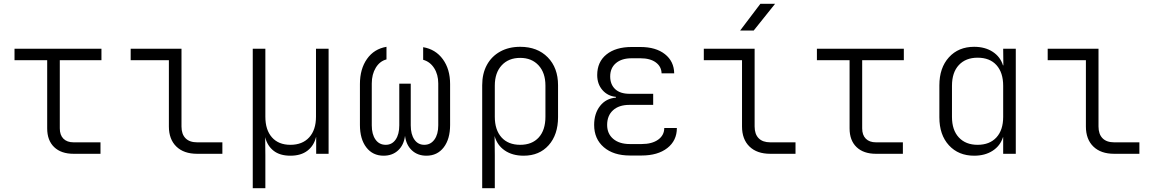

<svg xmlns="http://www.w3.org/2000/svg" viewBox="-20 -805 6040 1005"><path d="M365 0Q300 0 263.5 -35Q227 -70 227 -133V-490H56V-550H511V-490H293V-133Q293 -98 312 -79Q331 -60 365 -60H506V0Z M1012 0Q942 0 903 -38Q864 -76 864 -143V-490H664V-550H930V-143Q930 -103 951 -81.5Q972 -60 1012 -60H1144V0Z M1303 180V-550H1369V-194Q1369 -125 1403.5 -86Q1438 -47 1500 -47Q1563 -47 1598.5 -86Q1634 -125 1634 -194V-550H1700V0H1635V-87H1634Q1623 -42 1589 -16Q1555 10 1500 10Q1445 10 1412 -16Q1379 -42 1368 -87L1369 8V180Z M1988 10Q1931 10 1897.5 -33.5Q1864 -77 1864 -151V-365Q1864 -444 1901 -496.5Q1938 -549 2003 -560V-494Q1968 -485 1947 -450.5Q1926 -416 1926 -368V-149Q1926 -102 1945.5 -74.5Q1965 -47 1999 -47Q2032 -47 2051 -74.5Q2070 -102 2070 -149V-367H2130V-149Q2130 -102 2149 -74.5Q2168 -47 2201 -47Q2234 -47 2254 -74.5Q2274 -102 2274 -149V-368Q2274 -415 2252.5 -448.5Q2231 -482 2195 -492V-558Q2260 -547 2298 -495Q2336 -443 2336 -365V-151Q2336 -77 2302.5 -33.5Q2269 10 2212 10Q2166 10 2136 -18Q2106 -46 2100 -94Q2094 -46 2064 -18Q2034 10 1988 10Z M2504 180V-359Q2504 -420 2528.5 -465Q2553 -510 2598 -535Q2643 -560 2703 -560Q2793 -560 2847 -505Q2901 -450 2901 -359V-192Q2901 -100 2852 -45Q2803 10 2721 10Q2662 10 2622 -17.5Q2582 -45 2569 -93L2570 8V180ZM2703 -47Q2765 -47 2800 -85.5Q2835 -124 2835 -194V-357Q2835 -424 2799 -463Q2763 -502 2703 -502Q2642 -502 2606 -463Q2570 -424 2570 -357V-194Q2570 -125 2605 -86Q2640 -47 2703 -47Z M3338 9H3277Q3191 9 3140.5 -34.5Q3090 -78 3090 -151Q3090 -211 3121 -250.5Q3152 -290 3204 -294V-298Q3161 -302 3133.5 -333.5Q3106 -365 3106 -412Q3106 -481 3154.5 -520Q3203 -559 3286 -559H3332Q3413 -559 3460.5 -521.5Q3508 -484 3509 -421H3443Q3442 -457 3412.5 -478.5Q3383 -500 3332 -500H3286Q3234 -500 3204 -474.5Q3174 -449 3174 -405Q3174 -363 3200 -338.5Q3226 -314 3276 -314H3399V-256H3274Q3220 -256 3189 -228Q3158 -200 3158 -151Q3158 -105 3190 -78Q3222 -51 3277 -51H3338Q3393 -51 3425 -74Q3457 -97 3457 -135H3523Q3523 -69 3473 -30Q3423 9 3338 9Z M4012 0Q3942 0 3903 -38Q3864 -76 3864 -143V-490H3664V-550H3930V-143Q3930 -103 3951 -81.5Q3972 -60 4012 -60H4144V0ZM3854 -645 3960 -785H4037L3925 -645Z M4565 0Q4500 0 4463.5 -35Q4427 -70 4427 -133V-490H4256V-550H4711V-490H4493V-133Q4493 -98 4512 -79Q4531 -60 4565 -60H4706V0Z M5079 10Q4997 10 4947 -44.5Q4897 -99 4897 -191V-358Q4897 -450 4947 -505Q4997 -560 5079 -560Q5136 -560 5176 -534Q5216 -508 5230 -463H5232L5231 -550H5297V0H5231V-87H5230Q5216 -42 5176 -16Q5136 10 5079 10ZM5097 -47Q5160 -47 5195.5 -85.5Q5231 -124 5231 -193V-356Q5231 -425 5196 -464Q5161 -503 5097 -503Q5035 -503 4999 -464.5Q4963 -426 4963 -356V-193Q4963 -124 4999 -85.5Q5035 -47 5097 -47Z M5812 0Q5742 0 5703 -38Q5664 -76 5664 -143V-490H5464V-550H5730V-143Q5730 -103 5751 -81.5Q5772 -60 5812 -60H5944V0Z"/></svg>

Font: JetBrains Mono NL ExtraLight
Style: Regular
Weight: 200
Designer: Philipp Nurullin, Konstantin Bulenkov
Foundry: JetBrains
Version: Version 2.304; ttfautohint (v1.8.4.7-5d5b)